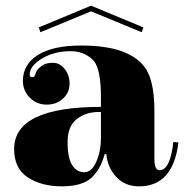

<svg xmlns="http://www.w3.org/2000/svg" viewBox="-20 -649 651 679"><path d="M337 -160V-253Q333 -253 330 -253Q283 -253 251 -227.5Q219 -202 219 -146.5Q219 -91 235 -65.5Q251 -40 278 -40Q305 -40 321 -78Q337 -116 337 -160ZM544 -47Q582 -47 593 -147L611 -145Q592 10 472 10Q422 10 391 -23.5Q360 -57 356 -104H350Q336 -50 303 -20Q270 10 198.5 10Q127 10 78.5 -21.5Q30 -53 30 -122Q30 -271 337 -271V-304Q337 -401 313 -432Q302 -446 280.5 -457Q259 -468 229 -468Q172 -468 128.5 -442Q85 -416 85 -385Q85 -376 94 -376Q100 -376 102 -379.5Q104 -383 105 -386.5Q106 -390 107 -392.5Q108 -395 111.5 -401Q115 -407 129 -417Q143 -427 167 -427Q191 -427 208.5 -405.5Q226 -384 226 -353Q226 -322 203 -300.5Q180 -279 145 -279Q110 -279 85.5 -303.5Q61 -328 61 -363Q61 -421 114 -454.5Q167 -488 266.5 -488Q366 -488 425 -462Q484 -436 505 -388.5Q526 -341 526 -258V-88Q526 -47 544 -47ZM302 -609V-629L487 -552L481 -535ZM302 -629V-609L123 -535L117 -552Z"/></svg>

Font: Elsie Swash Caps Black
Style: Regular
Weight: 900
Designer: Alejandro Inler
Foundry: Alejandro Inler
Version: 1.003